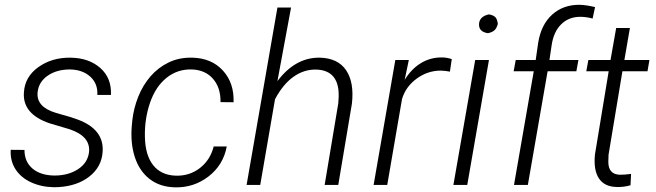

<svg xmlns="http://www.w3.org/2000/svg" viewBox="-20 -782 2773 812"><path d="M356.4 -137.7Q364.3 -205.1 274.4 -235.4L190.4 -260.3Q74.7 -299.3 81.1 -390.6Q84.5 -456.5 141.8 -497.8Q199.2 -539.1 278.3 -538.1Q356 -537.1 404.3 -494.4Q452.6 -451.7 449.2 -380.4H391.6Q394.5 -427.7 362.1 -457.5Q329.6 -487.3 275.9 -488.3Q220.2 -488.3 182.1 -462.2Q144 -436 139.2 -393.1Q131.8 -330.1 216.3 -304.7L277.3 -287.1L310.1 -275.9Q420.4 -234.4 414.1 -140.6Q410.2 -77.1 359.1 -36.4Q308.1 4.4 227.5 9.3L207.5 9.8Q154.3 8.8 111.3 -11Q68.4 -30.8 45.4 -66.4Q22.5 -102.1 25.4 -148.4L83.5 -147.9Q83.5 -98.1 117.2 -69.3Q150.9 -40.5 210 -39.6Q268.6 -39.6 309.6 -66.2Q350.6 -92.8 356.4 -137.7Z M723.1 -39.1Q780.8 -37.1 825 -71Q869.1 -105 883.8 -162.6H939Q924.3 -84 862.1 -35.9Q799.8 12.2 720.2 10.3Q656.2 8.8 612.8 -24.9Q569.3 -58.6 550 -118.2Q530.8 -177.7 537.6 -252.4L539.6 -273.4Q545.4 -324.7 564.7 -373Q584 -421.4 616.2 -458.7Q648.4 -496.1 693.1 -517.8Q737.8 -539.6 793.9 -538.1Q875 -536.1 922.9 -483.4Q970.7 -430.7 967.8 -349.6L912.6 -350.1Q913.6 -411.1 880.9 -448.7Q848.1 -486.3 791.5 -488.3Q731 -490.2 684.6 -453.1Q638.2 -416 614.7 -348.1Q591.3 -280.3 592.8 -204.1Q594.2 -125.5 627.9 -83.3Q661.6 -41 723.1 -39.1Z M1153.3 -439Q1229.5 -540 1333 -538.1Q1409.2 -536.1 1443.8 -484.9Q1478.5 -433.6 1468.3 -343.8L1410.6 0H1353L1410.6 -344.7Q1413.6 -372.6 1411.6 -398.4Q1403.3 -485.4 1316.9 -487.8Q1265.6 -488.8 1221.2 -457.3Q1176.8 -425.8 1143.1 -362.3L1080.6 0H1022.9L1153.3 -750H1210.9Z M1882.8 -479Q1863.8 -482.9 1844.2 -483.4Q1788.6 -483.4 1742.2 -449.5Q1695.8 -415.5 1680.2 -363.3L1617.7 0H1560.1L1651.9 -528.3H1709L1691.4 -444.3Q1720.2 -491.2 1761 -515.6Q1801.8 -540 1850.6 -539.1Q1867.7 -539.1 1890.6 -532.2Z M1956.1 0H1897.5L1989.7 -528.3H2047.9ZM2005.9 -681.2Q2008.3 -712.9 2047.9 -721.2Q2066.9 -717.8 2075 -709.2Q2083 -700.7 2085.4 -681.2Q2080.6 -662.6 2071.3 -654.1Q2062 -645.5 2043.5 -641.6Q2003.9 -647.5 2005.9 -681.2Z M2153.8 0 2237.3 -480.5H2152.3L2161.1 -528.3H2245.6L2255.9 -600.1Q2268.1 -677.7 2315.2 -720.2Q2362.3 -762.7 2432.6 -761.7Q2460.9 -760.7 2496.6 -752L2486.3 -703.6Q2459 -710.9 2434.1 -710.9Q2385.3 -710.9 2353.3 -679.2Q2321.3 -647.5 2313 -590.8L2303.7 -528.3H2426.3L2417.5 -480.5H2295.9L2212.4 0Z M2644 -663.6 2620.6 -528.3H2726.6L2718.3 -480.5H2612.3L2553.7 -127.9L2552.7 -97.7Q2552.7 -44.4 2601.6 -43Q2616.7 -42.5 2648.9 -46.4L2646.5 1.5Q2617.7 9.8 2587.9 8.8Q2536.6 7.8 2513.2 -27.1Q2489.7 -62 2496.1 -128.4L2554.2 -480.5H2459.5L2468.3 -528.3H2562L2585.9 -663.6Z"/></svg>

Font: RobotoInd Light
Style: Italic
Weight: 300
Italic angle: -12°
Designer: Google
Version: Version 2.001151; 2014